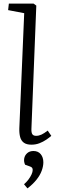

<svg xmlns="http://www.w3.org/2000/svg" viewBox="-20 -787 313 1063"><path d="M114 -714 25 -731 29 -767H166L181 -756L154 -75Q153 -53 159 -44Q165 -35 180 -35Q195 -35 210 -42Q225 -49 244 -64L264 -35Q253 -25 236 -13.5Q219 -2 198.5 6Q178 14 154 14Q127 14 112 3Q97 -8 91.5 -28.5Q86 -49 87 -77ZM132 256 113 233Q127 221 137.5 207Q148 193 154.5 179Q161 165 161 154Q161 147 158 142.5Q155 138 147 135L119 125Q111 108 114 90.5Q117 73 130.5 61Q144 49 165 49Q191 49 205.5 66.5Q220 84 220 112Q220 133 211 158Q202 183 182 208Q162 233 132 256Z"/></svg>

Font: Literata 24pt Light
Style: Italic
Weight: 300
Italic angle: -2°
Designer: Latin by Veronika Burian and Jose Scaglione. Greek by Irene Vlachou. Cyrillic by Vera Evstafieva
Foundry: TypeTogether
Version: Version 3.103;gftools[0.9.29]